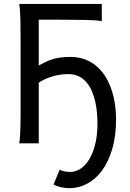

<svg xmlns="http://www.w3.org/2000/svg" viewBox="-20 -733 663 982"><path d="M500.5 -625Q471.2 -629.9 415.8 -631.1Q360.4 -632.3 288.1 -632.3H178.2V-397.9Q194.3 -406.7 210.4 -414.8Q226.6 -422.9 245.4 -429Q264.2 -435.1 287.1 -438.5Q310.1 -441.9 339.4 -441.9Q381.8 -441.9 416 -428.7Q450.2 -415.5 476.1 -392.6Q502 -369.6 520.5 -338.9Q539.1 -308.1 550.8 -272.7Q562.5 -237.3 568.1 -199.5Q573.7 -161.6 573.7 -124.5Q573.7 -37.6 554.2 28.6Q534.7 94.7 501.7 139.4Q468.8 184.1 425.3 206.8Q381.8 229.5 334.5 229.5Q311 229.5 288.6 223.9Q266.1 218.3 253.9 210L285.6 134.3Q294.4 140.6 309.1 143.6Q323.7 146.5 339.4 146.5Q365.2 146.5 390.4 130.9Q415.5 115.2 435.1 84Q454.6 52.7 466.6 6.1Q478.5 -40.5 478.5 -102.5Q478.5 -125 476.3 -152.6Q474.1 -180.2 468.3 -208Q462.4 -235.8 451.9 -262.2Q441.4 -288.6 425 -308.8Q408.7 -329.1 385.3 -341.6Q361.8 -354 329.6 -354Q305.2 -354 283.2 -350.3Q261.2 -346.7 241.9 -340.3Q222.7 -334 206.5 -326.2Q190.4 -318.4 178.2 -310.1V0H78.1Q81.1 -14.6 82.5 -37.6Q84 -60.5 84.7 -89.4Q85.4 -118.2 85.4 -151.9V-500.5Q85.4 -572.8 84.5 -628.2Q83.5 -683.6 78.1 -712.9H500.5Z"/></svg>

Font: Andika
Style: Regular
Weight: 400
Designer: Victor Gaultney, Annie Olsen, Julie Remington, Don Collingsworth, Eric Hays
Foundry: SIL International
Version: Version 1.001